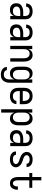

<svg xmlns="http://www.w3.org/2000/svg" viewBox="1751 -2526 998 4540"><g transform="rotate(90 2250.0 -256.0)"><path d="M214 8Q183 8 152.5 -0.5Q122 -9 99.5 -30Q77 -51 66.5 -81.5Q56 -112 56 -143Q56 -168 62.5 -193Q69 -218 85 -237.5Q101 -257 123 -270.5Q145 -284 169 -292Q193 -300 218 -303Q243 -306 269 -306H358V-355Q358 -376 351 -397Q344 -418 328 -432Q312 -446 291 -452Q270 -458 249 -458Q230 -458 211 -454.5Q192 -451 175.5 -440.5Q159 -430 149.5 -413Q140 -396 140 -377V-375H62V-378Q62 -401 69 -422.5Q76 -444 89 -462.5Q102 -481 120.5 -494Q139 -507 160.5 -514.5Q182 -522 204 -525Q226 -528 249 -528Q273 -528 297 -524.5Q321 -521 343 -511Q365 -501 383.5 -485Q402 -469 414 -448Q426 -427 431 -403Q436 -379 436 -355V0H358V-86Q350 -65 335.5 -46.5Q321 -28 302 -15Q283 -2 260 3Q237 8 214 8ZM246 -62Q269 -62 291.5 -69.5Q314 -77 329.5 -94Q345 -111 351.5 -134Q358 -157 358 -180V-236H269Q254 -236 239 -234.5Q224 -233 209.5 -229.5Q195 -226 181 -220Q167 -214 156 -204Q145 -194 139.5 -179.5Q134 -165 134 -150Q134 -130 143 -111.5Q152 -93 168.5 -81.5Q185 -70 205 -66Q225 -62 246 -62Z M714 8Q683 8 652.5 -0.5Q622 -9 599.5 -30Q577 -51 566.5 -81.5Q556 -112 556 -143Q556 -168 562.5 -193Q569 -218 585 -237.5Q601 -257 623 -270.5Q645 -284 669 -292Q693 -300 718 -303Q743 -306 769 -306H858V-355Q858 -376 851 -397Q844 -418 828 -432Q812 -446 791 -452Q770 -458 749 -458Q730 -458 711 -454.5Q692 -451 675.5 -440.5Q659 -430 649.5 -413Q640 -396 640 -377V-375H562V-378Q562 -401 569 -422.5Q576 -444 589 -462.5Q602 -481 620.5 -494Q639 -507 660.5 -514.5Q682 -522 704 -525Q726 -528 749 -528Q773 -528 797 -524.5Q821 -521 843 -511Q865 -501 883.5 -485Q902 -469 914 -448Q926 -427 931 -403Q936 -379 936 -355V0H858V-86Q850 -65 835.5 -46.5Q821 -28 802 -15Q783 -2 760 3Q737 8 714 8ZM746 -62Q769 -62 791.5 -69.5Q814 -77 829.5 -94Q845 -111 851.5 -134Q858 -157 858 -180V-236H769Q754 -236 739 -234.5Q724 -233 709.5 -229.5Q695 -226 681 -220Q667 -214 656 -204Q645 -194 639.5 -179.5Q634 -165 634 -150Q634 -130 643 -111.5Q652 -93 668.5 -81.5Q685 -70 705 -66Q725 -62 746 -62Z M1064 0V-520H1142V-425Q1150 -447 1162.5 -467Q1175 -487 1193.5 -501Q1212 -515 1235 -521.5Q1258 -528 1281 -528Q1306 -528 1329.5 -521Q1353 -514 1372 -498Q1391 -482 1403.5 -461Q1416 -440 1423.5 -416.5Q1431 -393 1433.5 -368.5Q1436 -344 1436 -320V0H1358V-320Q1358 -337 1356 -353.5Q1354 -370 1349 -385.5Q1344 -401 1334.5 -415Q1325 -429 1312 -439Q1299 -449 1283 -453.5Q1267 -458 1250 -458Q1233 -458 1217 -453.5Q1201 -449 1188 -439Q1175 -429 1165.5 -415Q1156 -401 1151 -385.5Q1146 -370 1144 -353.5Q1142 -337 1142 -320V0Z M1748 223Q1726 223 1704 220.5Q1682 218 1661.5 210.5Q1641 203 1622.5 190.5Q1604 178 1590.5 161Q1577 144 1570 123Q1563 102 1562 80H1640Q1640 98 1651 113.5Q1662 129 1677.5 138Q1693 147 1711 150Q1729 153 1748 153Q1764 153 1780.5 148.5Q1797 144 1810.5 134.5Q1824 125 1833.5 111Q1843 97 1848.5 81Q1854 65 1856 48.5Q1858 32 1858 15V-96Q1850 -73 1836.5 -53Q1823 -33 1804 -19Q1785 -5 1762 1.5Q1739 8 1715 8Q1690 8 1666 1Q1642 -6 1622.5 -21.5Q1603 -37 1590 -58Q1577 -79 1569 -102.5Q1561 -126 1558.5 -150.5Q1556 -175 1556 -200V-320Q1556 -345 1558.5 -369.5Q1561 -394 1569 -417.5Q1577 -441 1590 -462Q1603 -483 1622.5 -498.5Q1642 -514 1666 -521Q1690 -528 1715 -528Q1739 -528 1762 -521.5Q1785 -515 1804 -501Q1823 -487 1836.5 -467Q1850 -447 1858 -424V-520H1936V15Q1936 42 1932 68.5Q1928 95 1917.5 119Q1907 143 1890 164Q1873 185 1850 198.5Q1827 212 1800.5 217.5Q1774 223 1748 223ZM1746 -62Q1763 -62 1779.5 -66Q1796 -70 1809.5 -80Q1823 -90 1833 -104Q1843 -118 1848.5 -134Q1854 -150 1856 -166.5Q1858 -183 1858 -200V-320Q1858 -337 1856 -353.5Q1854 -370 1848.5 -386Q1843 -402 1833 -416Q1823 -430 1809.5 -440Q1796 -450 1779.5 -454Q1763 -458 1746 -458Q1729 -458 1712.5 -454Q1696 -450 1682.5 -440Q1669 -430 1659 -416Q1649 -402 1643.5 -386Q1638 -370 1636 -353.5Q1634 -337 1634 -320V-200Q1634 -183 1636 -166.5Q1638 -150 1643.5 -134Q1649 -118 1659 -104Q1669 -90 1682.5 -80Q1696 -70 1712.5 -66Q1729 -62 1746 -62Z M2250 8Q2223 8 2196.5 2.5Q2170 -3 2146.5 -16Q2123 -29 2104.5 -49.5Q2086 -70 2075 -94.5Q2064 -119 2060 -146Q2056 -173 2056 -200V-320Q2056 -347 2060 -374Q2064 -401 2075 -425.5Q2086 -450 2104.5 -470.5Q2123 -491 2146.5 -504Q2170 -517 2196.5 -522.5Q2223 -528 2250 -528Q2277 -528 2303.5 -522.5Q2330 -517 2353.5 -504Q2377 -491 2395.5 -470.5Q2414 -450 2425 -425.5Q2436 -401 2440 -374Q2444 -347 2444 -320V-225H2134V-200Q2134 -183 2136 -166Q2138 -149 2144 -133Q2150 -117 2160.5 -103Q2171 -89 2185 -79.5Q2199 -70 2216 -66Q2233 -62 2250 -62Q2270 -62 2289.5 -65.5Q2309 -69 2326 -79.5Q2343 -90 2353.5 -107.5Q2364 -125 2364 -145H2442Q2442 -122 2434.5 -100Q2427 -78 2413.5 -59.5Q2400 -41 2381 -27.5Q2362 -14 2340.5 -6Q2319 2 2296 5Q2273 8 2250 8ZM2366 -295V-320Q2366 -337 2364 -354Q2362 -371 2356 -387Q2350 -403 2339.5 -417Q2329 -431 2315 -440.5Q2301 -450 2284 -454Q2267 -458 2250 -458Q2233 -458 2216 -454Q2199 -450 2185 -440.5Q2171 -431 2160.5 -417Q2150 -403 2144 -387Q2138 -371 2136 -354Q2134 -337 2134 -320V-295Z M2564 215V-520H2642V-424Q2650 -447 2663.5 -467Q2677 -487 2696 -501Q2715 -515 2738 -521.5Q2761 -528 2785 -528Q2810 -528 2834 -521Q2858 -514 2877.5 -498.5Q2897 -483 2910 -462Q2923 -441 2931 -417.5Q2939 -394 2941.5 -369.5Q2944 -345 2944 -320V-200Q2944 -175 2941.5 -150.5Q2939 -126 2931 -102.5Q2923 -79 2910 -58Q2897 -37 2877.5 -21.5Q2858 -6 2834 1Q2810 8 2785 8Q2761 8 2738 1.5Q2715 -5 2696 -19Q2677 -33 2663.5 -53Q2650 -73 2642 -96V215ZM2754 -62Q2771 -62 2787.5 -66Q2804 -70 2817.5 -80Q2831 -90 2841 -104Q2851 -118 2856.5 -134Q2862 -150 2864 -166.5Q2866 -183 2866 -200V-320Q2866 -337 2864 -353.5Q2862 -370 2856.5 -386Q2851 -402 2841 -416Q2831 -430 2817.5 -440Q2804 -450 2787.5 -454Q2771 -458 2754 -458Q2737 -458 2720.5 -454Q2704 -450 2690.5 -440Q2677 -430 2667 -416Q2657 -402 2651.5 -386Q2646 -370 2644 -353.5Q2642 -337 2642 -320V-200Q2642 -183 2644 -166.5Q2646 -150 2651.5 -134Q2657 -118 2667 -104Q2677 -90 2690.5 -80Q2704 -70 2720.5 -66Q2737 -62 2754 -62Z M3214 8Q3183 8 3152.5 -0.5Q3122 -9 3099.5 -30Q3077 -51 3066.5 -81.5Q3056 -112 3056 -143Q3056 -168 3062.5 -193Q3069 -218 3085 -237.5Q3101 -257 3123 -270.5Q3145 -284 3169 -292Q3193 -300 3218 -303Q3243 -306 3269 -306H3358V-355Q3358 -376 3351 -397Q3344 -418 3328 -432Q3312 -446 3291 -452Q3270 -458 3249 -458Q3230 -458 3211 -454.5Q3192 -451 3175.5 -440.5Q3159 -430 3149.5 -413Q3140 -396 3140 -377V-375H3062V-378Q3062 -401 3069 -422.5Q3076 -444 3089 -462.5Q3102 -481 3120.5 -494Q3139 -507 3160.5 -514.5Q3182 -522 3204 -525Q3226 -528 3249 -528Q3273 -528 3297 -524.5Q3321 -521 3343 -511Q3365 -501 3383.5 -485Q3402 -469 3414 -448Q3426 -427 3431 -403Q3436 -379 3436 -355V0H3358V-86Q3350 -65 3335.5 -46.5Q3321 -28 3302 -15Q3283 -2 3260 3Q3237 8 3214 8ZM3246 -62Q3269 -62 3291.5 -69.5Q3314 -77 3329.5 -94Q3345 -111 3351.5 -134Q3358 -157 3358 -180V-236H3269Q3254 -236 3239 -234.5Q3224 -233 3209.5 -229.5Q3195 -226 3181 -220Q3167 -214 3156 -204Q3145 -194 3139.5 -179.5Q3134 -165 3134 -150Q3134 -130 3143 -111.5Q3152 -93 3168.5 -81.5Q3185 -70 3205 -66Q3225 -62 3246 -62Z M3749 8Q3727 8 3705.5 5.5Q3684 3 3663 -3.5Q3642 -10 3623.5 -21.5Q3605 -33 3591 -49.5Q3577 -66 3569.5 -87Q3562 -108 3562 -130V-135H3640V-132Q3640 -114 3651 -99Q3662 -84 3678.5 -75.5Q3695 -67 3713 -64.5Q3731 -62 3749 -62Q3767 -62 3785.5 -65Q3804 -68 3820 -76Q3836 -84 3847.5 -99.5Q3859 -115 3859 -133Q3859 -151 3849 -165.5Q3839 -180 3824.5 -189.5Q3810 -199 3794 -205Q3778 -211 3761.5 -216Q3745 -221 3728.5 -226.5Q3712 -232 3696 -238.5Q3680 -245 3665 -253Q3650 -261 3636 -271.5Q3622 -282 3610.5 -294.5Q3599 -307 3590 -321.5Q3581 -336 3576.5 -353Q3572 -370 3572 -387Q3572 -408 3578.5 -429Q3585 -450 3598 -467Q3611 -484 3629 -496Q3647 -508 3667 -515.5Q3687 -523 3708.5 -525.5Q3730 -528 3751 -528Q3772 -528 3793 -525.5Q3814 -523 3834 -516Q3854 -509 3872 -497.5Q3890 -486 3903 -469.5Q3916 -453 3923 -432.5Q3930 -412 3930 -391V-385H3852V-388Q3852 -405 3842.5 -420Q3833 -435 3818 -443.5Q3803 -452 3785.5 -455Q3768 -458 3751 -458Q3734 -458 3716.5 -455Q3699 -452 3684 -443.5Q3669 -435 3659 -419.5Q3649 -404 3649 -387Q3649 -370 3659 -355Q3669 -340 3683 -330.5Q3697 -321 3713.5 -315Q3730 -309 3746.5 -304Q3763 -299 3779 -293.5Q3795 -288 3811 -281.5Q3827 -275 3842.5 -267Q3858 -259 3871.5 -248.5Q3885 -238 3897 -225.5Q3909 -213 3918 -198.5Q3927 -184 3931.5 -167Q3936 -150 3936 -133Q3936 -111 3928.5 -90Q3921 -69 3907.5 -52Q3894 -35 3875 -23Q3856 -11 3835.5 -4Q3815 3 3793 5.5Q3771 8 3749 8Z M4316 8Q4294 8 4271.5 2Q4249 -4 4230.5 -17Q4212 -30 4199.5 -49Q4187 -68 4179.5 -89.5Q4172 -111 4169 -133.5Q4166 -156 4166 -179V-450H4070V-520H4166V-735H4244V-520H4420V-450H4244V-179Q4244 -166 4245 -153Q4246 -140 4249 -127.5Q4252 -115 4257 -103.5Q4262 -92 4270.5 -82Q4279 -72 4291 -67Q4303 -62 4316 -62Q4329 -62 4340.5 -67Q4352 -72 4360.5 -81Q4369 -90 4374.5 -101.5Q4380 -113 4383 -125Q4386 -137 4387.5 -149.5Q4389 -162 4389 -174V-180H4467V-171Q4467 -149 4463 -127Q4459 -105 4451.5 -84.5Q4444 -64 4431 -46Q4418 -28 4400 -15.5Q4382 -3 4360 2.5Q4338 8 4316 8Z"/></g></svg>

Font: Iosevka Fixed
Style: Regular
Weight: 400
Monospace: yes
Designer: Belleve Invis
Foundry: Belleve Invis
Version: Version 33.2.4